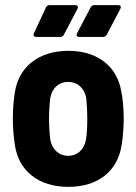

<svg xmlns="http://www.w3.org/2000/svg" viewBox="-20 -720 530 748"><path d="M122 -576H214C220 -576 226 -579 229 -585L282 -686C286 -694 282 -700 273 -700H173C167 -700 162 -698 159 -691L112 -590C108 -581 113 -576 122 -576ZM289 -576H381C387 -576 393 -579 396 -585L449 -686C453 -694 450 -700 441 -700H348C342 -700 336 -697 333 -691L280 -590C276 -582 280 -576 289 -576ZM246 8C363 8 439 -54 454 -156C459 -185 462 -226 462 -258C462 -291 459 -333 453 -361C438 -459 362 -522 247 -522C130 -522 53 -459 38 -361C33 -333 30 -291 30 -258C30 -226 33 -184 38 -155C53 -54 130 8 246 8ZM246 -113C209 -113 183 -138 176 -176C173 -200 171 -229 171 -258C171 -287 173 -315 176 -339C183 -377 209 -401 246 -401C282 -401 308 -377 316 -339C318 -315 320 -287 320 -258C320 -230 319 -201 315 -176C308 -138 282 -113 246 -113Z"/></svg>

Font: Barlow Semi Condensed
Style: Bold
Weight: 700
Width: 4
Designer: Jeremy Tribby
Foundry: Tribby Type
Version: Version 1.422;hotconv 1.0.109;makeotfexe 2.5.65596